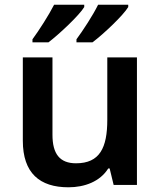

<svg xmlns="http://www.w3.org/2000/svg" viewBox="-20 -786 682 816"><path d="M525 -756V-766H397C375 -721 333 -657 305 -619V-606H373C421 -642 504 -721 525 -756ZM338 -756V-766H210C187 -721 146 -657 118 -619V-606H186C233 -642 317 -721 338 -756ZM562 -542H436V-277C436 -158 404 -92 303 -92C234 -92 203 -132 203 -213V-542H77V-188C77 -50 149 10 271 10C339 10 405 -14 440 -70H446L463 0H562Z"/></svg>

Font: Noto Sans Sinhala SemiBold
Style: Regular
Weight: 600
Designer: Jelle Bosma - Monotype Design Team
Foundry: Monotype Imaging Inc.
Version: Version 2.006